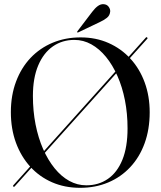

<svg xmlns="http://www.w3.org/2000/svg" viewBox="-20 -889 769 919"><path d="M44 4Q42.5 2.5 42.5 0.8Q42.5 -1 44 -2.5L678 -709Q679.5 -711 681.2 -711Q683 -711 684.5 -709.5Q686 -708 686.2 -706.5Q686.5 -705 684.5 -703L50 3.5Q48.5 5 47 5.2Q45.5 5.5 44 4ZM366 -710Q439 -710 499.5 -683.2Q560 -656.5 604.2 -608.2Q648.5 -560 672.5 -494.5Q696.5 -429 696.5 -351.5Q696.5 -270 672.2 -203.2Q648 -136.5 603.2 -88.8Q558.5 -41 497.5 -15.5Q436.5 10 363.5 10Q290 10 229.2 -16.5Q168.5 -43 124.5 -91.5Q80.5 -140 56.2 -206.2Q32 -272.5 32 -352Q32 -432.5 56.8 -498.5Q81.5 -564.5 126.2 -611.8Q171 -659 232 -684.5Q293 -710 366 -710ZM590.5 -274.5Q590.5 -345.5 578 -409Q565.5 -472.5 542.2 -525.2Q519 -578 487.2 -616.8Q455.5 -655.5 417.2 -676.8Q379 -698 336 -698Q278 -698 233.2 -667Q188.5 -636 163 -576Q137.5 -516 137.5 -429.5Q137.5 -358 150.2 -293.5Q163 -229 186.2 -176Q209.5 -123 241.2 -83.8Q273 -44.5 311.5 -23.2Q350 -2 393 -2Q452 -2 496.5 -32.8Q541 -63.5 565.8 -124.2Q590.5 -185 590.5 -274.5ZM421 -832Q435 -850.5 448.5 -860.2Q462 -870 476 -869Q491.5 -868 499.8 -857Q508 -846 507.5 -834.5Q506 -815 491.8 -803.8Q477.5 -792.5 459 -784L355.5 -734.5Q354.5 -734 352.5 -733.5Q350.5 -733 349.5 -734.5Q349 -735.5 349.5 -737.2Q350 -739 351 -740Z"/></svg>

Font: Fraunces 120pt
Style: Regular
Weight: 400
Version: Version 1.000;[b76b70a41]